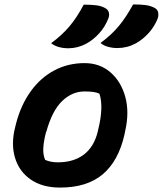

<svg xmlns="http://www.w3.org/2000/svg" viewBox="-20 -835 735 867"><path d="M581 -815Q616 -815 638 -812Q660 -809 677 -800Q691 -793 694 -779.5Q697 -766 692 -751Q677 -714 650.5 -685Q624 -656 593 -639Q554 -618 510 -618Q487 -618 466.5 -624Q446 -630 434 -641Q484 -678 517 -718Q550 -758 581 -815ZM358 -814Q393 -814 415.5 -811Q438 -808 454 -799Q468 -792 471.5 -778.5Q475 -765 469 -751Q454 -713 427.5 -684Q401 -655 370 -638Q331 -617 288 -617Q265 -617 244.5 -623Q224 -629 211 -640Q261 -677 294.5 -717Q328 -757 358 -814ZM362 -550Q430 -550 478 -509Q526 -468 545.5 -398.5Q565 -329 545 -242L542 -227Q515 -108 444 -48Q373 12 251 12Q171 12 118.5 -24.5Q66 -61 47.5 -123.5Q29 -186 49 -263L53 -279Q75 -362 119 -423Q163 -484 225 -517Q287 -550 362 -550ZM361 -422Q306 -422 261 -379Q216 -336 190 -243L187 -235Q177 -196 175.5 -165.5Q174 -135 184 -113Q209 -102 241 -102Q312 -102 358 -136.5Q404 -171 421 -239L423 -248Q449 -352 429 -412Q416 -418 400 -420Q384 -422 361 -422Z"/></svg>

Font: Recursive Mn Csl St
Style: Bold Italic
Weight: 700
Italic angle: -15°
Monospace: yes
Version: Version 1.079;hotconv 1.0.112;makeotfexe 2.5.65598; ttfautoh